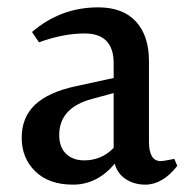

<svg xmlns="http://www.w3.org/2000/svg" viewBox="-20 -537 518 522"><path d="M141 -170Q141 -137 159.5 -119Q178 -101 209 -101Q256 -101 289 -135V-284L230 -268Q141 -244 141 -170ZM375 -35Q345 -35 322 -50Q299 -65 292 -92Q244 -35 178.5 -35Q113 -35 76 -71Q39 -107 39 -162.5Q39 -218 75.5 -252.5Q112 -287 188 -303L289 -325V-365Q289 -446 210 -446Q152 -446 86 -422L67 -450Q145 -517 247 -517Q314 -517 349.5 -478.5Q385 -440 385 -371V-152Q385 -99 417 -99Q424 -99 454 -105L462 -86Q422 -35 375 -35Z"/></svg>

Font: Halant Medium
Style: Regular
Weight: 500
Designer: Hitesh Malaviya (Devanagari), Satya Rajpurohit (Latin)
Foundry: Indian Type Foundry
Version: Version 1.101;PS 1.0;hotconv 1.0.78;makeotf.lib2.5.61930; tt